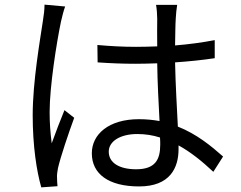

<svg xmlns="http://www.w3.org/2000/svg" viewBox="-20 -779 1040 828"><path d="M172 -759C172 -738 169 -713 165 -689C153 -608 121 -427 121 -282C121 -149 138 -41 158 29L228 24C227 14 226 -1 226 -11C225 -22 227 -40 230 -54C241 -102 275 -203 300 -271L258 -304C242 -265 219 -206 203 -161C197 -209 194 -248 194 -296C194 -406 224 -595 243 -686C247 -704 255 -736 261 -751ZM671 -155C671 -90 649 -49 567 -49C496 -49 449 -76 449 -125C449 -170 499 -201 572 -201C606 -201 639 -196 670 -186C671 -174 671 -164 671 -155ZM942 -104C890 -150 828 -201 747 -233C743 -315 737 -412 735 -510C794 -514 852 -520 906 -528V-606C854 -596 796 -588 735 -583C736 -628 736 -672 738 -700C739 -719 741 -739 744 -758H653C656 -741 658 -716 658 -698C657 -670 658 -629 658 -579C628 -578 597 -577 567 -577C509 -577 456 -580 400 -585L401 -510C458 -506 510 -504 566 -504C597 -504 628 -505 658 -506C659 -425 664 -331 668 -257C640 -262 611 -265 579 -265C449 -265 376 -200 376 -118C376 -29 448 25 580 25C713 25 750 -55 750 -136V-152C801 -124 850 -85 900 -38Z"/></svg>

Font: Noto Sans T Chinese Regular
Style: Regular
Weight: 400
Designer: Ryoko NISHIZUKA (kana & ideographs); Paul D. Hunt (Latin, Greek & Cyrillic); Wenlong ZHANG (bopomofo); Sandoll Communica
Foundry: Adobe Systems Incorporated
Version: Version 1.000;PS 1;hotconv 1.0.78;makeotf.lib2.5.61930